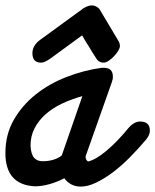

<svg xmlns="http://www.w3.org/2000/svg" viewBox="-68 -645 575 711"><path d="M407 -170Q428 -195 451 -195Q487 -195 487 -161Q487 -145 472 -127Q444 -94 413 -62.5Q382 -31 350 -7Q318 17 287.5 31.5Q257 46 231 46Q211 46 195.5 37.5Q180 29 170 15Q144 29 115 37Q86 45 61 45Q-48 39 -48 -78Q-48 -147 -17 -201Q14 -255 64 -295Q114 -335 178.5 -360Q243 -385 309 -394H317Q350 -394 350 -361Q350 -356 349.5 -352.5Q349 -349 346 -343L348 -346Q324 -277 299 -207.5Q274 -138 250 -69Q249 -67 249 -64Q249 -57 252 -53Q255 -49 258 -47Q286 -53 326 -86.5Q366 -120 407 -170ZM162 -73 237 -289Q197 -278 162 -261.5Q127 -245 101 -222Q75 -199 60 -170Q45 -141 45 -105Q47 -73 58.5 -60.5Q70 -48 89 -48Q119 -48 139.5 -57Q160 -66 162 -72ZM117 -427Q108 -421 99.5 -417Q91 -413 84 -413Q52 -413 52 -448Q52 -476 80 -497L242 -615Q259 -625 272 -625Q287 -625 300 -612L372 -491Q375 -485 375.5 -480.5Q376 -476 376 -474Q376 -467 369.5 -456.5Q363 -446 354 -436.5Q345 -427 334.5 -420Q324 -413 316 -413Q297 -413 287 -431Q279 -443 273 -453Q267 -463 261.5 -472Q256 -481 249.5 -491Q243 -501 236 -514Z"/></svg>

Font: Discipuli Britannica Bold
Style: Regular
Weight: 700
Designer: Peter Wiegel
Foundry: Peter Wiegel
Version: Version 0.001 2009